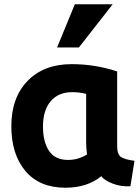

<svg xmlns="http://www.w3.org/2000/svg" viewBox="-20 -850 649 898"><path d="M454 -26Q388 28 286 28Q165 28 99 -50Q33 -128 33 -260Q33 -393 109 -471.5Q185 -550 315 -550Q424 -550 528 -516V-167Q528 -129 545 -116.5Q562 -104 609 -98L590 21Q546 24 506.5 8.5Q467 -7 454 -26ZM383 -181V-411Q351 -419 318 -419Q253 -419 217 -376.5Q181 -334 181 -258Q181 -186 209.5 -144Q238 -102 298 -102Q347 -102 387 -128Q383 -160 383 -181ZM349 -628H247L330 -830H507Z"/></svg>

Font: Repo
Style: Bold
Weight: 700
Designer: Stefan Peev
Foundry: Context Ltd
Version: Version 001.000